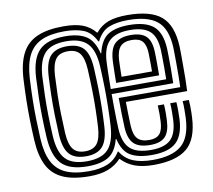

<svg xmlns="http://www.w3.org/2000/svg" viewBox="-71 -690 866 780"><g transform="rotate(-10 361.5 -300.0)"><path d="M238.1 9.2Q169.3 9.2 127.4 -10.1Q85.4 -29.3 65.2 -69.8Q45 -110.2 41.5 -173.6Q39.2 -217.9 38.3 -258.5Q37.4 -299.1 38.2 -340.3Q39.1 -381.4 41.5 -427.1Q45.4 -492.7 66.8 -532.7Q88.1 -572.8 130.2 -591Q172.3 -609.2 238.1 -609.2Q286 -609.2 316.4 -597.9Q346.9 -586.6 368.7 -560.2H370.7Q392.1 -586.4 422.4 -597.8Q452.8 -609.2 501 -609.2Q597.5 -609.2 641.2 -571.9Q684.8 -534.6 688.9 -448.4Q689.3 -441 689.5 -419.5Q689.7 -397.9 689.7 -369.5Q689.8 -341.1 689.4 -312.6Q689 -284 687.8 -262.7H435Q435.3 -240.1 435.6 -222.9Q435.9 -205.6 436.4 -191.3Q436.9 -176.9 437.5 -162.3Q439.5 -125.6 454.5 -109.7Q469.5 -93.7 502.6 -93.7Q531.3 -93.7 545 -109Q558.6 -124.4 560.3 -159.5Q561 -174.9 561.1 -191.6Q561.1 -208.2 560.1 -226H585.6Q586.9 -208.9 586.8 -191.6Q586.7 -174.3 586 -158.9Q583.7 -113.1 564.4 -93.1Q545.1 -73.1 502.6 -73.1Q456.5 -73.1 435.4 -93.6Q414.4 -114 411.7 -160.8Q410.4 -189.3 409.8 -218.6Q409.2 -247.8 409.1 -283.4H663Q663.7 -303.3 664 -328.6Q664.3 -354 664.1 -378.6Q664 -403.3 663.7 -422Q663.5 -440.7 663.2 -447.5Q659.6 -524.8 620.9 -556.7Q582.2 -588.6 501 -588.6Q453.5 -588.6 421.8 -576Q390.1 -563.4 370.8 -524.1H367.8Q348.4 -563.7 316.4 -576.2Q284.4 -588.6 238.1 -588.6Q180.2 -588.6 143.7 -572Q107.2 -555.4 89 -519.5Q70.7 -483.5 67.2 -425.6Q64.5 -375.7 63.8 -334.9Q63.1 -294.2 64.1 -255.9Q65.1 -217.7 67.2 -174.9Q70.3 -117.8 88.1 -81.6Q105.9 -45.5 142.3 -28.4Q178.8 -11.4 238.1 -11.4Q284.6 -11.4 316.4 -24.6Q348.2 -37.9 367.7 -69.7H369.8Q389.3 -38 421.8 -24.7Q454.2 -11.4 502.6 -11.4Q582.5 -11.4 621 -44Q659.4 -76.6 663.2 -155.7Q663.8 -169 663.9 -189.9Q664.1 -210.8 662.6 -226H688.3Q689.3 -216.7 689.6 -203.4Q689.9 -190.2 689.7 -177Q689.4 -163.9 688.9 -154.4Q684.6 -64.5 640 -27.6Q595.4 9.2 502.6 9.2Q456.6 9.2 424.7 -2.7Q392.7 -14.7 370 -39H368Q346.1 -15 314.6 -2.9Q283.2 9.2 238.1 9.2ZM238.1 -31.9Q161.9 -31.9 129.4 -66.8Q97 -101.7 92.8 -177.2Q90.4 -221.2 89.6 -260.7Q88.8 -300.2 89.7 -340Q90.6 -379.7 92.9 -424.1Q97.4 -501.6 131.2 -534.8Q165.1 -568.1 238.1 -568.1Q292.2 -568.1 323.8 -548.3Q355.4 -528.5 368.8 -474.4H370.8Q383.3 -528.9 414.6 -548.5Q446 -568.1 501 -568.1Q569.9 -568.1 602.2 -540.3Q634.4 -512.5 637.5 -446.4Q637.8 -439.8 638.2 -416.9Q638.5 -394 638.5 -363.7Q638.5 -333.3 637.7 -304.1H383.6Q383.6 -278.3 383.9 -252.2Q384.1 -226 384.7 -202.3Q385.2 -178.6 386.2 -160.1Q389.4 -102.5 416.5 -77.5Q443.6 -52.6 502.6 -52.6Q558.2 -52.6 583.6 -77Q609 -101.5 611.7 -158.1Q612.5 -173.1 612.5 -191.2Q612.6 -209.3 611.3 -226H636.8Q638.1 -211.7 638.1 -192.3Q638.2 -172.9 637.5 -156.8Q634.3 -90 602.9 -61Q571.5 -31.9 502.6 -31.9Q446.5 -31.9 414.6 -50.4Q382.8 -68.8 370.4 -121.4H368.4Q354.7 -69.6 323.6 -50.8Q292.6 -31.9 238.1 -31.9ZM238.1 -52.6Q298.3 -52.6 325.8 -81.9Q353.2 -111.2 357.1 -179.3Q359.3 -217.4 360 -255.1Q360.8 -292.8 360.1 -333.6Q359.4 -374.5 357.1 -421.9Q353.7 -489.2 325.9 -518.3Q298.1 -547.4 238.1 -547.4Q175.7 -547.4 149 -517.1Q122.3 -486.8 118.5 -421.7Q116.4 -382 115.5 -343.5Q114.6 -304.9 115.3 -264.4Q116.1 -223.9 118.5 -178Q122.3 -111.5 149.6 -82Q177 -52.6 238.1 -52.6ZM238.1 -73.1Q190.9 -73.1 169.1 -97.8Q147.3 -122.4 144.2 -179Q142.1 -222.5 141.2 -261.5Q140.3 -300.6 141.1 -339.5Q141.9 -378.5 144.2 -420.8Q147.5 -478.3 169.6 -502.6Q191.8 -526.9 238.1 -526.9Q284.9 -526.9 306.6 -502.4Q328.2 -477.9 331.1 -421.2Q333.5 -375.6 334.4 -335.8Q335.2 -296.1 334.5 -258.2Q333.8 -220.4 331.5 -179.8Q328.2 -123.1 306.6 -98.1Q284.9 -73.1 238.1 -73.1ZM238.1 -93.7Q271.8 -93.7 287.5 -114.3Q303.1 -134.9 305.8 -181.2Q307.9 -218.5 308.7 -254.9Q309.5 -291.3 308.7 -331.5Q308 -371.7 305.4 -419.9Q303.1 -465.3 287.7 -485.8Q272.2 -506.3 238.1 -506.3Q202.7 -506.3 187.6 -485Q172.5 -463.7 170 -419.5Q167.7 -375.4 166.8 -337.5Q166 -299.7 166.9 -262Q167.8 -224.3 170 -180.3Q172.5 -135.5 187.9 -114.6Q203.3 -93.7 238.1 -93.7ZM383.6 -324.8H612.2Q612.7 -348.7 612.7 -374.2Q612.6 -399.8 612.3 -419.5Q612 -439.3 611.7 -445.3Q609.2 -500.9 583.1 -524.1Q556.9 -547.4 501 -547.4Q444.8 -547.4 417.3 -522.5Q389.8 -497.5 386.2 -439.2Q385.4 -423.9 384.9 -403.3Q384.3 -382.7 384.1 -361.9Q383.8 -341.1 383.6 -324.8ZM409.5 -345.5Q409.5 -357.7 409.9 -376Q410.3 -394.2 410.7 -411.4Q411.2 -428.6 411.6 -437.3Q414.8 -488.6 437.2 -507.7Q459.5 -526.9 501 -526.9Q544 -526.9 564 -507.9Q584.1 -489 586 -444.3Q586.3 -437.9 586.6 -422.6Q586.8 -407.4 586.9 -387.2Q587 -367 586.7 -345.5ZM435.5 -366.2H561.1Q561.3 -382.1 561.1 -397.5Q560.9 -412.9 560.7 -425.1Q560.6 -437.3 560.3 -443.8Q558.9 -476.2 545.4 -491.3Q531.9 -506.3 501 -506.3Q469.7 -506.3 454.7 -490Q439.6 -473.6 437.2 -434.9Q436.9 -427.4 436.6 -416.4Q436.2 -405.4 435.9 -392.4Q435.7 -379.5 435.5 -366.2Z"/></g></svg>

Font: Big Shoulders Inline Text SC Thin
Style: Regular
Weight: 100
Designer: Patric King
Foundry: XO Type Co
Version: Version 2.002